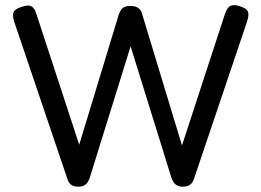

<svg xmlns="http://www.w3.org/2000/svg" viewBox="-20 -711 1005 738"><path d="M281 6.5Q266.2 6.5 257.6 1.8Q249 -3 244.8 -10.2Q240.5 -17.5 238.5 -24.8L34.5 -627.8Q27 -651.5 32.2 -664Q37.5 -676.5 62.5 -684.5Q79.2 -690.2 89.8 -689.6Q100.2 -689 107.5 -681.2Q114.8 -673.5 119.8 -657.5L284.5 -154.8L436.2 -654Q439.2 -663.2 443.8 -671Q448.2 -678.8 457.2 -683.4Q466.2 -688 480.8 -688Q497.8 -688 506.9 -683Q516 -678 520.4 -671.4Q524.8 -664.8 526.2 -657.5L679.5 -152L844.2 -656Q850 -673.2 857.1 -681.5Q864.2 -689.8 875.8 -691Q887.2 -692.2 904 -686.2Q920.5 -680.8 927.6 -673.8Q934.8 -666.8 934.9 -655.9Q935 -645 929.5 -627.8L725.8 -24Q723.8 -17.2 719.2 -10.1Q714.8 -3 706.1 1.8Q697.5 6.5 683 6.5Q668.5 6.5 659.6 1.1Q650.8 -4.2 646.1 -12.5Q641.5 -20.8 639 -27.5L482 -532.8L325 -27.8Q322.5 -20.5 317.9 -12.2Q313.2 -4 304.5 1.2Q295.8 6.5 281 6.5Z"/></svg>

Font: Fredoka Light
Style: Regular
Weight: 300
Designer: Ben Nathan
Foundry: Milena B. Brandão, Ben Nathan
Version: Version 2.001